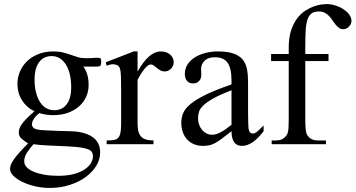

<svg xmlns="http://www.w3.org/2000/svg" viewBox="-20 -715 1763 952"><path d="M481.9 -407.7Q481.9 -405.3 481 -398.7Q480 -392.1 477.5 -388.7Q475.1 -386.7 470.9 -386Q466.8 -385.3 461.9 -384.8Q456.5 -384.3 450.2 -384.8H393.1Q405.8 -367.7 412.6 -345.5Q419.4 -323.2 419.4 -295.4Q419.9 -264.6 408.2 -237.3Q396.5 -210 373.8 -189.2Q351.1 -168.5 318.4 -156.2Q285.6 -144 243.7 -144Q226.6 -144 209.5 -146.5Q192.4 -148.9 175.3 -154.3Q165.5 -147 156.7 -137.2Q147.9 -127.4 143.1 -117.4Q138.2 -107.4 138.4 -97.9Q138.7 -88.4 146 -81.5Q148.9 -78.6 153.1 -76.7Q157.2 -74.7 164.6 -73Q171.9 -71.3 183.6 -70.1Q195.3 -68.8 213.9 -68.4Q231.9 -67.4 257.8 -66.4Q284.2 -65.4 320.3 -64.5Q329.1 -64.5 344 -63.7Q358.9 -63 376.5 -59.8Q394 -56.6 411.6 -50Q429.2 -43.5 443.8 -32Q458.5 -20.5 467.5 -2.4Q476.6 15.6 476.6 41.5Q476.6 75.2 457.5 106.7Q438.5 138.2 404.8 162.8Q371.1 187.5 325.4 202.1Q279.8 216.8 226.1 216.8Q189 216.8 153.6 208.5Q118.2 200.2 90.8 187Q63.5 173.8 46.6 157Q29.8 140.1 29.8 123Q29.8 113.3 33.9 102.1Q38.1 90.8 48.1 76.2Q58.1 61.5 75.4 42Q92.8 22.5 119.1 -3.9Q96.7 -18.1 85 -29.3Q73.2 -40.5 73.2 -57.6Q73.2 -66.4 75.9 -75.9Q78.6 -85.4 86.9 -97.7Q95.2 -109.9 110.6 -126Q126 -142.1 151.4 -163.6Q129.9 -172.9 114 -187.7Q98.1 -202.6 87.4 -220.5Q76.7 -238.3 71.5 -258.5Q66.4 -278.8 66.4 -299.3Q66.4 -330.6 78.6 -359.6Q90.8 -388.7 113.5 -410.9Q136.2 -433.1 169.4 -446.5Q202.6 -460 244.1 -460Q272.9 -460 293.5 -454.6Q314 -449.2 331.3 -443.1Q348.6 -437 366.2 -431.6Q383.8 -426.3 406.7 -426.3Q421.9 -426.3 431.9 -427Q441.9 -427.7 449.2 -428.2Q456.5 -428.7 462.4 -428.7Q468.8 -428.7 475.6 -427.2Q481.9 -425.8 481.9 -407.7ZM333 -282.7Q333 -317.4 326.4 -345.7Q319.8 -374 307.1 -394.3Q294.4 -414.6 276.6 -425.8Q258.8 -437 235.8 -437Q218.3 -437 202.9 -430.4Q187.5 -423.8 176 -409.4Q164.6 -395 158 -373Q151.4 -351.1 151.4 -320.3Q151.4 -287.1 158 -259.3Q164.6 -231.4 177 -211.2Q189.5 -190.9 207.5 -179.7Q225.6 -168.5 249 -168.5Q266.6 -168.5 282 -175Q297.4 -181.6 308.8 -195.6Q320.3 -209.5 326.7 -231Q333 -252.4 333 -282.7ZM440.9 59.6Q440.9 47.9 435.8 39.3Q430.7 30.8 416.7 25.1Q402.8 19.5 378.7 16.1Q354.5 12.7 315.9 10.7Q260.7 8.3 218.3 6.3Q175.8 4.4 146 0Q125 24.4 112.5 43.7Q100.1 63 100.1 85.4Q100.1 101.1 112.3 114Q124.5 127 147 136.5Q169.4 146 200.4 151.4Q231.4 156.7 269 156.7Q313 156.7 345.2 148.2Q377.4 139.6 398.7 125.7Q419.9 111.8 430.4 94.5Q440.9 77.1 440.9 59.6Z M841.3 -406.2Q841.3 -397.5 837.9 -389.2Q834.5 -380.9 828.4 -374.8Q822.3 -368.7 814.2 -364.7Q806.2 -360.8 796.9 -360.8Q784.7 -360.8 775.1 -366.2Q765.6 -371.6 757.8 -378.2Q750 -384.8 742.7 -390.1Q735.4 -395.5 727.5 -395.5Q715.3 -395.5 698 -375.2Q680.7 -355 662.1 -319.3V-104Q662.1 -83 665.5 -66.9Q668.9 -50.8 677.7 -40Q686.5 -29.3 701.9 -23.9Q717.3 -18.6 741.2 -18.6V0H508.8V-18.6Q529.8 -18.6 543.7 -20.8Q557.6 -22.9 565.7 -31.2Q573.7 -39.6 577.1 -56.2Q580.6 -72.8 580.6 -101.1V-274.4Q580.6 -309.6 579.8 -330.3Q579.1 -351.1 577.4 -362.8Q575.7 -374.5 572.8 -379.9Q569.8 -385.3 565.9 -389.6Q555.2 -395.5 542.2 -396.5Q529.3 -397.5 508.8 -388.7L504.4 -406.2L643.1 -460H662.1V-359.9Q717.8 -460 777.8 -460Q791 -460 802.7 -456.1Q814.5 -452.1 823 -445.1Q831.5 -438 836.4 -428Q841.3 -418 841.3 -406.2Z M1287.1 -64.5Q1231.9 8.3 1180.2 8.3Q1169.4 8.3 1159.9 4.9Q1150.4 1.5 1143.3 -6.8Q1136.2 -15.1 1132.1 -29.1Q1127.9 -43 1127.9 -64.5Q1098.6 -41.5 1079.3 -27.1Q1060.1 -12.7 1045.2 -4.9Q1030.3 2.9 1016.8 5.6Q1003.4 8.3 985.8 8.3Q961.9 8.3 942.4 0.2Q922.9 -7.8 908.7 -22.7Q894.5 -37.6 886.7 -58.8Q878.9 -80.1 878.9 -106Q878.9 -130.9 887.9 -153.3Q897 -175.8 923.8 -198.5Q950.7 -221.2 999.5 -245.1Q1048.3 -269 1127.9 -296.4V-314.9Q1127.9 -347.2 1122.8 -369.1Q1117.7 -391.1 1107.4 -405Q1097.2 -418.9 1081.5 -425Q1065.9 -431.2 1044.4 -431.2Q1013.7 -431.2 996.1 -415.3Q978.5 -399.4 977.1 -376.5L978 -347.2Q979 -326.2 967.5 -313.7Q956.1 -301.3 937.5 -301.3Q918 -301.3 907.2 -313.7Q896.5 -326.2 896.5 -348.1Q896.5 -374.5 909.9 -395.3Q923.3 -416 946 -430.4Q968.8 -444.8 998.3 -452.4Q1027.8 -460 1060.1 -460Q1108.4 -460 1137.9 -449.5Q1167.5 -439 1183.6 -419.2Q1199.7 -399.4 1204.8 -371.1Q1210 -342.8 1210 -307.6V-155.3Q1210 -124 1210.9 -104Q1211.9 -84 1212.4 -77.1Q1214.8 -64 1219.7 -58.6Q1224.6 -53.2 1233.9 -53.2Q1238.3 -53.2 1242.2 -54.4Q1246.1 -55.7 1251.5 -59.6Q1256.8 -63.5 1265.1 -71.3Q1273.4 -79.1 1287.1 -92.8ZM1127.9 -267.6Q1071.3 -245.6 1038.3 -227.3Q1005.4 -209 988.3 -192.4Q971.2 -175.8 966.6 -160.4Q961.9 -145 961.9 -128.9Q961.9 -111.3 967.3 -96.7Q972.7 -82 981.7 -71Q990.7 -60.1 1003.2 -53.7Q1015.6 -47.4 1029.8 -46.9Q1048.8 -45.9 1073 -58.6Q1097.2 -71.3 1127.9 -96.2Z M1722.7 -610.8Q1722.7 -604.5 1719.7 -597.4Q1716.8 -590.3 1711.4 -584.2Q1706.1 -578.1 1698.7 -574.2Q1691.4 -570.3 1683.1 -570.3Q1670.4 -569.8 1661.4 -576.4Q1652.3 -583 1644.3 -592.8Q1636.2 -602.5 1628.7 -614Q1621.1 -625.5 1611.8 -635.3Q1602.5 -645 1590.3 -651.6Q1578.1 -658.2 1561 -658.2Q1537.6 -658.2 1524.2 -647.9Q1510.7 -637.7 1503.9 -616Q1497.1 -594.2 1495.4 -560.5Q1493.7 -526.9 1493.7 -479.5V-447.3H1608.9V-412.1H1493.7V-118.7Q1493.7 -87.4 1496.6 -67.4Q1499.5 -47.4 1507.8 -39.6Q1523.9 -18.6 1556.2 -18.6H1596.2V0H1327.1V-18.6H1347.2Q1358.9 -18.6 1369.6 -21.2Q1380.4 -23.9 1391.6 -33.7Q1397.5 -39.1 1401.4 -44.9Q1405.3 -50.8 1407.5 -60.1Q1409.7 -69.3 1410.6 -83.3Q1411.6 -97.2 1411.6 -118.7V-412.1H1324.2V-447.3H1411.6V-477.5Q1411.6 -528.3 1423.3 -564Q1435.1 -599.6 1453.4 -623.8Q1471.7 -647.9 1493.9 -662.1Q1516.1 -676.3 1537.1 -683.6Q1558.1 -690.9 1575 -692.9Q1591.8 -694.8 1599.6 -694.8Q1621.1 -694.8 1642.8 -688Q1664.6 -681.2 1682.4 -669.7Q1700.2 -658.2 1711.4 -643.1Q1722.7 -627.9 1722.7 -610.8Z"/></svg>

Font: GodaGr
Style: Regular
Weight: 400
Version: 1.0.0